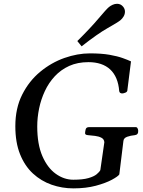

<svg xmlns="http://www.w3.org/2000/svg" viewBox="-20 -993 765 1027"><path d="M372.6 14.6Q312 14.6 256.1 -4.9Q200.2 -24.4 156.2 -64.9Q112.3 -105.5 87.2 -168.2Q62 -231 62 -317.9Q62 -414.6 98.9 -487.3Q135.7 -560.1 195.1 -609.1Q254.4 -658.2 324.5 -682.9Q394.5 -707.5 460.9 -707.5Q522.9 -707.5 565.7 -700Q608.4 -692.4 636.2 -682.4Q664.1 -672.4 680.7 -664.6L661.6 -513.2Q662.1 -502 651.1 -497.6Q640.1 -493.2 634.3 -493.2Q627.9 -493.2 623.5 -495.8Q619.1 -498.5 617.7 -505.4Q614.7 -543.9 602.5 -573Q590.3 -602.1 569.3 -621.6Q548.3 -641.1 519 -650.9Q489.7 -660.6 453.1 -660.6Q395 -660.6 350.3 -640.4Q305.7 -620.1 273.2 -585.2Q240.7 -550.3 220 -505.9Q199.2 -461.4 189.2 -412.8Q179.2 -364.3 179.2 -316.4Q179.2 -221.7 206.5 -158.4Q233.9 -95.2 278.1 -63.5Q322.3 -31.7 372.1 -31.7Q422.9 -31.7 452.6 -40.3Q482.4 -48.8 497.1 -61Q511.7 -73.2 516.6 -83L538.1 -231.9Q537.1 -248.5 522.7 -256.1Q508.3 -263.7 488.5 -266.1Q468.8 -268.6 451.2 -270Q435.1 -271 435.1 -280.3Q435.1 -287.6 438 -300.3Q440.9 -313 456.1 -313H706.1Q712.4 -313 715.6 -306.9Q718.8 -300.8 719.2 -294.4Q720.7 -272 700.7 -270Q679.2 -268.1 660.4 -261.5Q641.6 -254.9 640.1 -238.8L618.2 -60.1Q611.3 -49.3 578.4 -31.5Q545.4 -13.7 492.7 0.5Q439.9 14.6 372.6 14.6ZM416.5 -745.1 393.6 -773.4Q463.9 -842.8 506.6 -893.6Q549.3 -944.3 562.5 -955.1Q571.3 -962.4 582.8 -967.5Q594.2 -972.7 606.4 -972.7Q626.5 -972.7 639.2 -956.5Q648.4 -944.8 648.4 -930.7Q648.4 -917 641.1 -904.8Q633.8 -892.6 623.5 -884.3Q610.4 -873.5 555.9 -842.8Q501.5 -812 416.5 -745.1Z"/></svg>

Font: Gelasio
Style: Italic
Weight: 400
Italic angle: -8.5°
Designer: Eben Sorkin
Foundry: Eben Sorkin
Version: Version 1.008